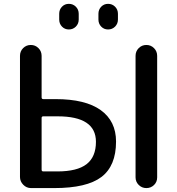

<svg xmlns="http://www.w3.org/2000/svg" viewBox="-20 -960 903 980"><path d="M582 -889.6V-860.4Q582 -838.9 567.4 -824.2Q552.7 -809.6 531.7 -809.6Q510.7 -809.6 496.6 -824.2Q482.4 -838.9 482.4 -860.4V-889.6Q482.4 -911.1 496.6 -925.8Q510.7 -940.4 531.7 -940.4Q552.7 -940.4 567.4 -925.8Q582 -911.1 582 -889.6ZM282.2 -889.6Q282.2 -911.1 296.4 -925.8Q310.5 -940.4 331.5 -940.4Q352.5 -940.4 367.2 -925.8Q381.8 -911.1 381.8 -889.6V-860.4Q381.8 -838.9 367.2 -824.2Q352.5 -809.6 331.5 -809.6Q310.5 -809.6 296.4 -824.2Q282.2 -838.9 282.2 -860.4ZM671.9 -54.7V-674.8Q671.9 -698.2 688 -714.4Q704.1 -730.5 727.1 -730.5Q750 -730.5 766.1 -714.4Q782.2 -698.2 782.2 -674.8V-54.7Q782.2 -31.2 766.1 -15.6Q750 0 727.1 0Q704.1 0 688 -16.1Q671.9 -32.2 671.9 -54.7ZM192.4 -358.4V-93.8Q192.4 -85 201.2 -85H272.5Q374 -85 421.9 -122.1Q469.7 -159.2 469.7 -236.3Q469.7 -366.2 274.4 -366.2H201.2Q192.4 -366.2 192.4 -358.4ZM138.7 0Q115.2 0 98.6 -17.1Q82 -34.2 82 -56.6V-674.8Q82 -698.2 98.1 -714.4Q114.3 -730.5 137.2 -730.5Q160.2 -730.5 176.3 -714.4Q192.4 -698.2 192.4 -674.8V-462.9Q192.4 -454.1 201.2 -454.1H263.7Q416 -454.1 494.1 -397.9Q572.3 -341.8 572.3 -237.3Q572.3 -113.3 497.6 -56.6Q422.9 0 256.8 0Z"/></svg>

Font: Rounded Mgen+ 2p medium
Style: Regular
Weight: 500
Designer: [Source Han Sans]
Ryoko NISHIZUKA  (kana & ideographs); Paul D. Hunt (Latin, Greek & Cyrillic); Wenlong ZHANG  (bopomofo
Version: Version 1.059.20150602